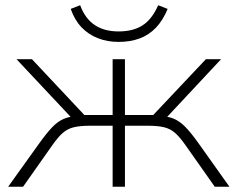

<svg xmlns="http://www.w3.org/2000/svg" viewBox="-20 -713 908 733"><path d="M11 0 130 -166Q158 -205 179 -227Q200 -249 223 -259Q246 -269 281 -271L258 -258L43 -487H102L302 -274H410V-487H457V-274H565L766 -487H824L610 -258L587 -271Q621 -269 643 -260Q665 -251 686.5 -229.5Q708 -208 738 -166L856 0H800L688 -159Q667 -189 649 -205Q631 -221 607 -227Q583 -233 543 -233H457V0H410V-233H325Q285 -233 261 -227Q237 -221 219 -205Q201 -189 180 -159L68 0ZM433 -553Q390 -553 354 -567Q318 -581 291.5 -608.5Q265 -636 250 -679L286 -693Q305 -642 341.5 -617.5Q378 -593 433 -593Q488 -593 524 -616Q560 -639 584 -693L620 -679Q602 -635 575 -607Q548 -579 512.5 -566Q477 -553 433 -553Z"/></svg>

Font: Nunito Sans 10pt SemiExpanded ExtraLight
Style: Regular
Weight: 250
Width: 6
Designer: Vernon Adams
Foundry: Vernon Adams
Version: Version 3.101;gftools[0.9.27]